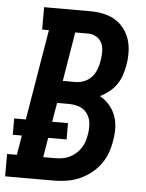

<svg xmlns="http://www.w3.org/2000/svg" viewBox="-72 -778 624 821"><g transform="rotate(5 240.5 -367.5)"><path d="M-19 0V-96H23L37 -180H-2V-250H48L113 -639H84V-735H282Q310 -735 337.5 -729.5Q365 -724 388 -710.5Q411 -697 427.5 -675.5Q444 -654 452 -628.5Q460 -603 460.5 -574.5Q461 -546 456 -518Q452 -496 445 -475Q438 -454 425 -435Q412 -416 393.5 -401.5Q375 -387 355 -377Q377 -365 394.5 -345.5Q412 -326 421.5 -301.5Q431 -277 432 -249Q433 -221 428 -194Q424 -167 414.5 -140Q405 -113 387.5 -89.5Q370 -66 346.5 -48Q323 -30 296.5 -19Q270 -8 242.5 -4Q215 0 188 0ZM191 -428H247Q265 -428 284 -436Q303 -444 316 -459Q329 -474 335.5 -492.5Q342 -511 345 -530Q348 -549 348 -568Q348 -587 340.5 -603.5Q333 -620 317 -629.5Q301 -639 282 -639H226ZM136 -96H188Q203 -96 218.5 -98.5Q234 -101 248.5 -108Q263 -115 275.5 -126Q288 -137 297 -150.5Q306 -164 311 -179.5Q316 -195 318 -210Q322 -233 320 -256Q318 -279 305.5 -297.5Q293 -316 272 -324Q251 -332 227 -332H175L161 -250H229V-180H150Z"/></g></svg>

Font: Iosevka Slab Oblique
Style: Bold
Weight: 700
Italic angle: -9°
Monospace: yes
Designer: Belleve Invis
Foundry: Belleve Invis
Version: Version 11.1.1; ttfautohint (v1.8.3)